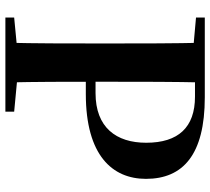

<svg xmlns="http://www.w3.org/2000/svg" viewBox="-54 -727 781 713"><g transform="rotate(90 336.5 -370.5)"><path d="M45.1 0H394.7V-32.6L238.9 -47.3H198.2L45.1 -32.6ZM138.6 0H286.3C283.6 -115.1 283.6 -228.9 283.6 -323.6V-393.6C283.6 -510.8 283.6 -627.1 286.3 -740.5H138.6C141.4 -625.4 141.4 -510 141.4 -393.6V-346.1C141.4 -229 141.4 -112.9 138.6 0ZM212.6 -298.7H329.1C557.4 -298.7 644.2 -397.6 644.2 -522C644.2 -659.5 554.6 -740.5 341.3 -740.5H212.6V-704.1H338.9C453 -704.1 510.1 -642.1 510.1 -522.8C510.1 -411.6 453.4 -334.8 325.7 -334.8H212.6ZM45.1 -707.9 198.2 -694.2H212.6V-740.5H45.1Z"/></g></svg>

Font: Source Han Serif TW VF
Style: Regular
Weight: 250
Designer: Ryoko NISHIZUKA 西塚涼子 (kana & ideographs); Frank Grießhammer (Latin, Greek & Cyrillic); Wenlong ZHANG 张文龙 (bopomofo); San
Foundry: Adobe
Version: Version 2.002;hotconv 1.1.0;makeotfexe 2.6.0